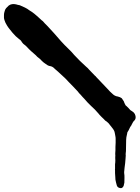

<svg xmlns="http://www.w3.org/2000/svg" viewBox="-60 -683 704 968"><path d="M541 264Q532 261 529 252Q527 244 525 237Q523 230 522 223Q522 218 521.5 213.5Q521 209 521 205Q520 197 520 190Q520 183 520 176Q519 174 519.5 172Q520 170 520 169V152Q520 148 520 144.5Q520 141 521 137Q522 125 521 115V108Q522 102 521 95V90Q522 82 522 74Q522 66 522 58Q523 47 523 36.5Q523 26 523 16Q523 9 521.5 2.5Q520 -4 519 -11Q518 -19 514.5 -25.5Q511 -32 506 -38L487 -62Q481 -68 478 -70Q470 -74 463 -83Q458 -88 452 -93.5Q446 -99 441 -105Q438 -108 437 -110Q428 -121 418.5 -130.5Q409 -140 399 -149Q397 -151 397 -151Q389 -159 381 -167Q373 -175 366 -184Q361 -189 356 -194.5Q351 -200 346 -206Q343 -209 340 -212Q337 -215 335 -218Q334 -220 333 -221Q332 -222 331 -223Q320 -235 308.5 -247Q297 -259 286 -270Q279 -278 271 -286Q263 -294 255 -301Q245 -310 235.5 -319Q226 -328 215 -337Q213 -340 207 -344Q205 -346 202 -347Q199 -348 196 -349Q193 -349 187 -351L180 -354Q173 -359 165.5 -364Q158 -369 151 -376Q147 -381 143.5 -384Q140 -387 135 -391Q131 -394 127.5 -397Q124 -400 121 -404L97 -425Q91 -430 86.5 -435Q82 -440 77 -445Q74 -448 71 -451Q68 -454 65 -456Q56 -462 50 -471Q46 -480 36 -486Q19 -499 3 -518Q-4 -527 -11.5 -536Q-19 -545 -25 -555Q-29 -561 -32.5 -568.5Q-36 -576 -38 -583Q-39 -585 -39 -587.5Q-39 -590 -40 -592V-608Q-40 -616 -37 -625Q-35 -635 -29 -642Q-23 -649 -16 -655Q-1 -666 21 -661Q26 -660 30 -658.5Q34 -657 38 -657Q40 -657 41 -656Q53 -651 65.5 -645Q78 -639 88 -631Q95 -627 101.5 -622.5Q108 -618 114 -613Q124 -605 133 -596.5Q142 -588 151 -580Q156 -577 159 -573Q162 -569 166 -565Q172 -559 178.5 -552.5Q185 -546 191 -539L213 -515Q230 -495 247.5 -475.5Q265 -456 284 -438Q292 -431 299.5 -422.5Q307 -414 314 -406Q328 -391 343 -376Q358 -361 374 -347Q383 -340 390 -331L419 -301Q421 -300 422 -299Q423 -298 424 -296Q439 -281 453 -265.5Q467 -250 482 -235Q494 -221 508 -209Q517 -200 530 -197Q532 -197 534 -196.5Q536 -196 538 -195Q542 -194 544.5 -193Q547 -192 550 -190Q555 -188 557 -183Q559 -179 562 -175.5Q565 -172 566 -167Q568 -164 570 -158Q572 -154 574 -151L578 -148Q584 -143 589 -137Q596 -127 605 -123L614 -116Q621 -109 623 -99Q626 -86 619 -77Q614 -73 610.5 -67Q607 -61 604 -55Q603 -51 600 -48Q595 -41 592 -33.5Q589 -26 584 -19Q581 -15 581 -9Q580 -5 579 0Q578 5 577 10Q576 14 576 23Q576 37 575.5 51Q575 65 575 79Q575 85 574 88Q573 95 574 101Q574 105 573.5 108.5Q573 112 573 116Q572 128 571 139.5Q570 151 568 163Q567 168 567 173.5Q567 179 566 184V189Q568 202 567.5 214Q567 226 567 238L564 251Q564 255 561 258Q555 269 541 264Z"/></svg>

Font: Lacquer
Style: Regular
Weight: 400
Designer: Eli Block, Niki Polyocan
Version: Version 1.100